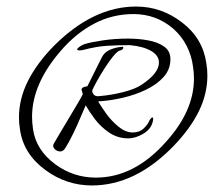

<svg xmlns="http://www.w3.org/2000/svg" viewBox="-20 -575 678 587"><path d="M261 -8Q183 -8 119 -55Q51 -105 41 -180Q38 -198 38 -216Q38 -273 65.5 -327.5Q93 -382 145 -435Q265 -555 396 -555Q474 -555 537 -506Q600 -458 611 -381Q614 -363 614 -344Q614 -288 588 -235Q562 -182 511 -129Q394 -8 261 -8ZM273 -32Q391 -32 488 -142Q573 -236 573 -335Q573 -353 570 -372Q566 -404 551 -434Q536 -464 510 -487Q458 -532 388 -532Q324 -532 268.5 -503Q213 -474 167 -421Q78 -319 78 -218Q78 -200 81 -180Q90 -116 150 -72Q205 -32 273 -32ZM178 -120Q172 -112 164 -112Q154 -112 147 -119.5Q140 -127 144 -135Q150 -146 163 -167.5Q176 -189 190.5 -213.5Q205 -238 217 -258Q229 -278 233 -287Q233 -289 231 -295Q229 -301 229 -302Q231 -307 237 -309Q243 -311 247 -311L291 -399Q299 -416 317.5 -423.5Q336 -431 355 -432Q357 -432 357 -430Q357 -423 348 -421Q340 -420 326.5 -403.5Q313 -387 299 -365Q285 -343 275 -324.5Q265 -306 263 -301L262 -297Q262 -291 267 -285.5Q272 -280 282 -281Q320 -284 357 -293.5Q394 -303 413 -316Q466 -351 466 -384Q466 -405 442.5 -419Q419 -433 377 -437Q339 -437 307 -435Q275 -433 233 -422Q229 -421 226.5 -421Q224 -421 222 -421Q216 -421 216 -424Q216 -427 223 -432Q230 -437 238 -440Q257 -446 294 -451.5Q331 -457 371 -457Q404 -457 433.5 -451.5Q463 -446 482 -432.5Q501 -419 501 -394Q501 -363 480.5 -340Q460 -317 427 -301Q394 -285 355 -276Q316 -267 280 -265Q288 -251 304.5 -228Q321 -205 342.5 -187.5Q364 -170 386 -170Q407 -170 420 -183Q433 -196 436 -205Q438 -209 441 -212.5Q444 -216 446 -216Q449 -216 448 -208Q444 -182 419.5 -167Q395 -152 372 -152Q340 -152 314 -169.5Q288 -187 270 -211Q252 -235 242 -253Q237 -242 227 -218Q217 -194 204 -167Q191 -140 178 -120Z"/></svg>

Font: Corinthia
Style: Regular
Weight: 400
Designer: Robert E. Leuschke
Foundry: Robert E. Leuschke
Version: Version 1.013; ttfautohint (v1.8.3)